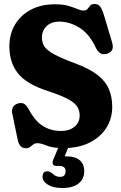

<svg xmlns="http://www.w3.org/2000/svg" viewBox="-20 -732 608 964"><path d="M299 11.5Q245.5 11.5 215.2 -0.8Q185 -13 168 -13Q155.5 -13 147.2 -6.8Q139 -0.5 131 6Q123 12.5 110 12.5Q77 12.5 68.5 -32L41 -164.5Q38 -181.5 45.5 -194.5Q53 -207.5 70.5 -212.5Q88.5 -217.5 100.2 -211.2Q112 -205 124.5 -183Q154.5 -126 194.2 -100.2Q234 -74.5 287 -74.5Q328.5 -74.5 354.2 -95.8Q380 -117 380 -152Q380 -175.5 369 -194.8Q358 -214 324.5 -232.8Q291 -251.5 223 -274Q112.5 -309.5 69.8 -364.2Q27 -419 27 -499Q27 -560 55 -607.8Q83 -655.5 134.5 -683Q186 -710.5 255.5 -710.5Q295.5 -710.5 322.5 -702.8Q349.5 -695 368 -687Q386.5 -679 400.5 -679Q413.5 -679 419.5 -687.2Q425.5 -695.5 432.8 -703.8Q440 -712 455.5 -712Q472.5 -712 482.5 -699.5Q492.5 -687 502.5 -654L543 -518.5Q556 -474.5 518.5 -462.5Q481 -451 462 -490.5Q430.5 -559.5 381 -591.5Q331.5 -623.5 277.5 -623.5Q237.5 -623.5 214 -600.8Q190.5 -578 190.5 -543Q190.5 -519.5 201.8 -500.5Q213 -481.5 248.5 -461.2Q284 -441 357 -414Q427.5 -388 468.2 -356.8Q509 -325.5 526.2 -285.8Q543.5 -246 543.5 -195.5Q543.5 -137 514 -90.2Q484.5 -43.5 429.8 -16Q375 11.5 299 11.5ZM280 -8.5H329.5L304.5 53Q309.5 53 314.5 53Q356.5 53 379.8 72.2Q403 91.5 403 128Q403 166.5 374.5 189.2Q346 212 292.5 212Q247 212 220.2 195.2Q193.5 178.5 193.5 156.5Q193.5 128 217 128Q225.5 128 231.8 131.5Q238 135 244.5 140Q259.5 156 281.5 156Q309.5 156 309.5 127.5Q309.5 101 277 101H263Q249 101 245.5 92Q242 83 247.5 69.5Z"/></svg>

Font: Fraunces 144pt S100
Style: Bold
Weight: 700
Version: Version 1.000; ttfautohint (v1.8.3)